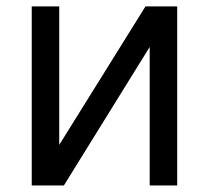

<svg xmlns="http://www.w3.org/2000/svg" viewBox="-20 -565 637 585"><path d="M160.5 -123.6V-545.5H76.7V0H174.7L436.1 -421.9V0H519.9V-545.5H423.3Z"/></svg>

Font: Karasuma Gothic
Style: Regular
Weight: 400
Designer: Rasmus Andersson, Ryoko Nishizuka
Foundry: Genbu
Version: Version 1.00